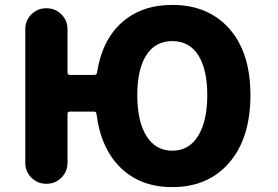

<svg xmlns="http://www.w3.org/2000/svg" viewBox="-20 -768 1133 782"><path d="M681.6 -154.3Q750 -154.3 787.1 -214.8Q824.2 -275.4 824.2 -380.9Q824.2 -485.4 787.6 -543Q751 -600.6 681.6 -600.6Q612.3 -600.6 575.7 -543Q539.1 -485.4 539.1 -380.9Q539.1 -274.4 576.2 -214.4Q613.3 -154.3 681.6 -154.3ZM254.9 -472.7Q254.9 -462.9 264.6 -462.9H364.3Q374 -462.9 375 -471.7Q395.5 -604.5 476.1 -676.3Q556.6 -748 681.6 -748Q828.1 -748 914.1 -650.9Q1000 -553.7 1000 -380.9Q1000 -206.1 914.1 -106Q828.1 -5.9 681.6 -5.9Q552.7 -5.9 471.7 -84.5Q390.6 -163.1 373 -303.7Q372.1 -313.5 362.3 -313.5H264.6Q254.9 -313.5 254.9 -303.7V-104.5Q254.9 -69.3 230 -44.4Q205.1 -19.5 169.9 -19.5H168Q132.8 -19.5 107.9 -44.4Q83 -69.3 83 -104.5V-649.4Q83 -684.6 107.9 -709.5Q132.8 -734.4 168 -734.4H169.9Q205.1 -734.4 230 -709.5Q254.9 -684.6 254.9 -649.4Z"/></svg>

Font: Gen Jyuu GothicX Heavy
Style: Bold
Weight: 900
Designer: [Source Han Sans]
Ryoko NISHIZUKA  (kana & ideographs); Paul D. Hunt (Latin, Greek & Cyrillic); Wenlong ZHANG  (bopomofo
Version: Version 1.002.20150607